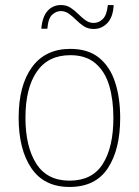

<svg xmlns="http://www.w3.org/2000/svg" viewBox="-20 -732 552 762"><path d="M457 -264Q457 -139 408 -64.5Q359 10 256 10Q155 10 104.5 -64.5Q54 -139 54 -265Q54 -393 107 -465.5Q160 -538 259 -538Q330 -538 373.5 -502.5Q417 -467 437 -405Q457 -343 457 -264ZM81 -265Q81 -150 124 -82.5Q167 -15 256 -15Q346 -15 388 -81.5Q430 -148 430 -264Q430 -336 413.5 -392Q397 -448 359 -480.5Q321 -513 259 -513Q171 -513 126 -447.5Q81 -382 81 -265ZM431 -712Q429 -665 406.5 -641Q384 -617 352 -617Q329 -617 312.5 -628Q296 -639 282 -653Q268 -667 253.5 -677.5Q239 -688 221 -688Q203 -688 187 -673.5Q171 -659 168 -618H144Q148 -666 169 -689Q190 -712 222 -712Q244 -712 260.5 -701Q277 -690 291 -676Q305 -662 319.5 -651.5Q334 -641 352 -641Q372 -641 388 -656.5Q404 -672 408 -712Z"/></svg>

Font: Noto Sans Thai SemCond Thin
Style: Regular
Weight: 100
Width: 4
Designer: Monotype Design Team
Foundry: Monotype Imaging Inc.
Version: Version 2.002; ttfautohint (v1.8.4.7-5d5b)